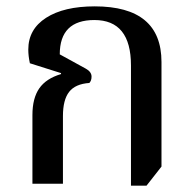

<svg xmlns="http://www.w3.org/2000/svg" viewBox="-20 -578 609 604"><path d="M392 6V-372Q392 -515 277 -515Q168 -515 168 -407L250 -362Q268 -352 268 -337Q268 -324 261 -317Q217 -314 197.5 -289Q178 -264 178 -213V0H82V-216Q82 -269 103.5 -300Q125 -331 172 -345V-348L74 -379Q69 -402 69 -422Q69 -486 125 -522Q181 -558 278 -558Q488 -558 488 -383V-54L441 6Z"/></svg>

Font: Noto Serif Thai SemiCondensed Medium
Style: Regular
Weight: 500
Width: 4
Designer: Monotype Design Team
Foundry: Monotype Imaging Inc.
Version: Version 2.002; ttfautohint (v1.8.4.7-5d5b)